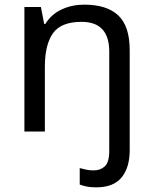

<svg xmlns="http://www.w3.org/2000/svg" viewBox="-20 -566 658 826"><path d="M394 240Q370 240 353 236.5Q336 233 323 228V157Q337 161 351 164Q365 167 383 167Q412 167 431 149.5Q450 132 450 83V-344Q450 -472 331 -472Q242 -472 207.5 -422.5Q173 -373 173 -279V0H85V-536H156L170 -463H175Q201 -505 245.5 -525.5Q290 -546 342 -546Q440 -546 489 -499.5Q538 -453 538 -350V80Q538 155 503 197.5Q468 240 394 240Z"/></svg>

Font: Noto Sans Gothic
Style: Regular
Weight: 400
Designer: Monotype Design Team
Foundry: Monotype Imaging Inc.
Version: Version 2.001; ttfautohint (v1.8.4.7-5d5b)